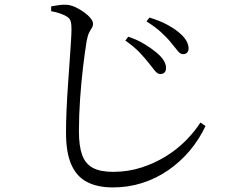

<svg xmlns="http://www.w3.org/2000/svg" viewBox="-20 -768 1040 831"><path d="M623.1 -496.1Q605.1 -519.1 582.8 -542.3Q560.5 -565.6 522.5 -592.5L535.4 -609.2Q577.5 -594.5 607.5 -575.8Q637.6 -557 657.3 -540.5Q700.8 -504 698.5 -471.1Q697.7 -459.4 691.3 -453.5Q684.9 -447.6 674 -447.6Q661.8 -447.6 650.7 -461.3Q639.6 -474.9 623.1 -496.1ZM721.5 -581.8Q703.8 -604.2 677.4 -628.3Q651.1 -652.4 614 -675.3L626.9 -692Q670.6 -678.7 701 -662.5Q731.4 -646.4 750.1 -630.9Q796.2 -594.8 796.2 -558.2Q796.2 -547.1 789.9 -540.3Q783.6 -533.6 772.5 -533.6Q760.5 -533.6 749.9 -546.9Q739.3 -560.3 721.5 -581.8ZM201.4 -719.5V-740.4Q221.4 -744.1 237.4 -746.2Q253.4 -748.2 266.7 -747.4Q284.6 -746.7 304.5 -737.8Q324.4 -728.9 342.2 -716.2Q360 -703.5 371.3 -690Q382.6 -676.5 382.6 -665.6Q382.6 -655.1 377.3 -647Q371.9 -639 365.9 -627.1Q359.8 -615.2 355.2 -591.4Q347.4 -544 339.5 -478.2Q331.7 -412.4 326.6 -339.7Q321.6 -267 321.6 -199Q321.6 -135.8 335.6 -97.2Q349.6 -58.7 382.1 -41.4Q414.6 -24.2 469.3 -24.2Q533.5 -24.2 591.1 -42.6Q648.7 -61.1 697.6 -91.3Q746.4 -121.6 784.3 -159.8Q822.3 -198.1 847.4 -237.7L869.5 -222.8Q841.8 -163.7 800.8 -115.3Q759.8 -66.9 708.2 -31.3Q656.6 4.4 596 23.8Q535.4 43.2 468.9 43.2Q401.7 43.2 356.5 19.6Q311.3 -3.9 288.5 -56.1Q265.7 -108.2 265.7 -193.3Q265.7 -239.8 268.1 -293.6Q270.5 -347.4 274.3 -401.3Q278.1 -455.2 281.4 -503.4Q284.7 -551.5 287.1 -587.5Q289.4 -623.5 289.4 -640.6Q289.4 -668.2 284.6 -679.6Q279.7 -691 266.4 -697.9Q255 -704.6 237.9 -710.5Q220.8 -716.4 201.4 -719.5Z"/></svg>

Font: Noto Serif JP
Style: Regular
Weight: 200
Designer: Ryoko NISHIZUKA 西塚涼子 (kana & ideographs); Frank Grießhammer (Latin, Greek & Cyrillic); Wenlong ZHANG 张文龙 (bopomofo); San
Foundry: Adobe
Version: Version 2.001;hotconv 1.1.0;makeotfexe 2.6.0